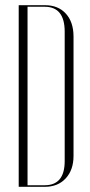

<svg xmlns="http://www.w3.org/2000/svg" viewBox="-20 -719 345 739"><path d="M52 0V-699H153Q204 -699 233.5 -666.5Q263 -634 263 -578V-119Q263 -65 233 -32.5Q203 0 153 0ZM86 -693V-6H152Q229 -6 229 -99V-597Q229 -693 152 -693Z"/></svg>

Font: Moniqa ExtLt Narrow Display
Style: Regular
Weight: 200
Width: 4
Designer: Rajesh Rajput
Foundry: Rajesh Rajput
Version: Version 1.000